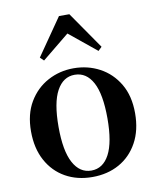

<svg xmlns="http://www.w3.org/2000/svg" viewBox="-92 -901 807 988"><g transform="rotate(-10 311.5 -407.0)"><path d="M311 16.2Q231.7 16.2 170.5 -18.3Q109.3 -52.8 74.5 -117Q39.6 -181.2 39.6 -269.8Q39.6 -359.1 76.8 -422Q114 -484.9 175.9 -518.4Q237.8 -551.9 311 -551.9Q385.1 -551.9 447.1 -518.8Q509 -485.6 546.2 -422.7Q583.4 -359.8 583.4 -269.8Q583.4 -180.5 548 -116.3Q512.6 -52 451.4 -17.9Q390.2 16.2 311 16.2ZM311 -17.5Q372 -17.5 405.4 -80.1Q438.7 -142.6 438.7 -268.1Q438.7 -394.2 405.4 -456.1Q372 -518 311 -518Q250.7 -518 217 -456.1Q183.2 -394.2 183.2 -268.1Q183.2 -142.6 217 -80.1Q250.7 -17.5 311 -17.5ZM453.8 -617.5 272.2 -765.6H350.8L169.2 -617.5L150.3 -635.9L284.4 -829.5H338.6L472.7 -635.9Z"/></g></svg>

Font: Noto Serif KR ExtraLight
Style: Regular
Weight: 200
Designer: Ryoko NISHIZUKA 西塚涼子 (kana & ideographs); Frank Grießhammer (Latin, Greek & Cyrillic); Wenlong ZHANG 张文龙 (bopomofo); San
Foundry: Adobe
Version: Version 2.002-H1;hotconv 1.1.0;makeotfexe 2.6.0